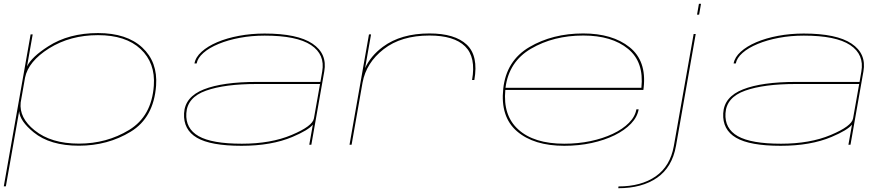

<svg xmlns="http://www.w3.org/2000/svg" viewBox="-30 -766 4694 1016"><path d="M-10 220 132 -584H143L113 -414.5Q137.5 -465 225.5 -521Q334.5 -591 488.5 -591Q640.5 -591 722.8 -514.5Q805 -438 796 -313Q783.5 -143.5 661.8 -69.2Q540 5 387.5 5Q235 5 148.5 -65.5Q74.5 -125.5 71.5 -178L1 220ZM79.5 -224Q70.5 -142.5 153 -76.5Q240.5 -6 387.5 -6Q534.5 -6 653.5 -78.5Q772.5 -151 784 -313Q792.5 -433 714 -506.5Q635.5 -580 488.5 -580Q341.5 -580 229.5 -510Q120 -441 102.5 -355Z M1606.5 0 1625.5 -106.5Q1601.5 -77 1517.5 -41.5Q1406.5 5.5 1248 5.5Q1085 5.5 1012.2 -37Q939.5 -79.5 944 -166.5Q948.5 -253.5 1048.5 -293Q1148.5 -332.5 1329 -332.5H1665.5L1675 -387.5Q1691 -477.5 1615.8 -527.5Q1540.5 -577.5 1370.5 -577.5Q1301 -577.5 1238.5 -565.8Q1176 -554 1126.5 -533.5Q1077 -513 1046.5 -486.2Q1016 -459.5 1010.5 -430H999Q1005 -463.5 1036.8 -492.2Q1068.5 -521 1119.5 -542.8Q1170.5 -564.5 1235 -576.5Q1299.5 -588.5 1370 -588.5Q1544 -588.5 1623.2 -535.2Q1702.5 -482 1686 -388.5L1617.5 0ZM1631 -138.5 1663.5 -321.5H1328Q1159 -321.5 1060 -286.2Q961 -251 956 -166.5Q951 -85.5 1021.2 -45.5Q1091.5 -5.5 1250 -5.5Q1403 -5.5 1513.5 -52Q1624 -98.5 1631 -139Z M2468 -342.5Q2489.5 -463.5 2431 -520.8Q2372.5 -578 2242.5 -578Q2092.5 -578 2000 -505.5Q1908 -434 1888.5 -329L1830.5 0H1819.5L1922.5 -584H1933.5L1902 -405.5Q1931.5 -470.5 1996.5 -518.5Q2092 -589 2242.5 -589Q2377 -589 2439.8 -529.8Q2502.5 -470.5 2480 -342.5Z M2956 5.5Q2795 5.5 2706 -71Q2617 -147.5 2633 -296.5Q2649 -445 2771.5 -517Q2894 -589 3056 -589Q3210.5 -589 3301.2 -516.5Q3392 -444 3376 -302Q3375 -293 3374.5 -290H2644Q2631 -154.5 2712.5 -81Q2795.5 -5.5 2955.5 -5.5Q3028.5 -5.5 3094.2 -19.2Q3160 -33 3212.5 -57.8Q3265 -82.5 3298 -115.8Q3331 -149 3337.5 -187.5H3349.5Q3342.5 -146.5 3309 -111.5Q3275.5 -76.5 3222 -50.2Q3168.5 -24 3100.5 -9.2Q3032.5 5.5 2956 5.5ZM2645 -301.5H3364Q3378.5 -437.5 3294 -507Q3208 -578 3056.5 -578Q2899 -578 2779.5 -508Q2662.5 -439.5 2645 -301.5Z M3241.5 230 3243 220.5Q3363 220.5 3439.8 167Q3516.5 113.5 3535.5 7.5L3640.5 -586H3651.5L3547 6.5Q3527 119 3447.2 174.5Q3367.5 230 3241.5 230ZM3668.5 -746H3679.5L3669.5 -688.5H3658.5Z M4459.5 0 4478.5 -106.5Q4454.5 -77 4370.5 -41.5Q4259.5 5.5 4101 5.5Q3938 5.5 3865.2 -37Q3792.5 -79.5 3797 -166.5Q3801.5 -253.5 3901.5 -293Q4001.5 -332.5 4182 -332.5H4518.5L4528 -387.5Q4544 -477.5 4468.8 -527.5Q4393.5 -577.5 4223.5 -577.5Q4154 -577.5 4091.5 -565.8Q4029 -554 3979.5 -533.5Q3930 -513 3899.5 -486.2Q3869 -459.5 3863.5 -430H3852Q3858 -463.5 3889.8 -492.2Q3921.5 -521 3972.5 -542.8Q4023.5 -564.5 4088 -576.5Q4152.5 -588.5 4223 -588.5Q4397 -588.5 4476.2 -535.2Q4555.5 -482 4539 -388.5L4470.5 0ZM4484 -138.5 4516.5 -321.5H4181Q4012 -321.5 3913 -286.2Q3814 -251 3809 -166.5Q3804 -85.5 3874.2 -45.5Q3944.5 -5.5 4103 -5.5Q4256 -5.5 4366.5 -52Q4477 -98.5 4484 -139Z"/></svg>

Font: Anybody UltraExpanded Thin
Style: Italic
Weight: 100
Width: 9
Italic angle: -10°
Designer: Tyler Finck
Foundry: Etcetera Type Company
Version: Version 1.010; ttfautohint (v1.8.3) -l 8 -r 50 -G 200 -x 14 